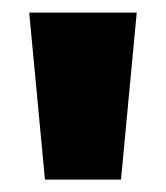

<svg xmlns="http://www.w3.org/2000/svg" viewBox="-20 -645 264 305"><path d="M51.4 -359.7 26.4 -625H197.2L172.2 -359.7Z"/></svg>

Font: Afacad Flux Black
Style: Regular
Weight: 900
Designer: Kristian Moeller
Foundry: Dicotype
Version: Version 1.100